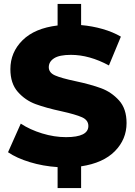

<svg xmlns="http://www.w3.org/2000/svg" viewBox="-20 -840 687 980"><path d="M394 9V120H274V13Q199 8 132 -12.5Q65 -33 21 -63L86 -209Q133 -178 195 -159Q257 -140 317 -140Q431 -140 431 -197Q431 -227 398.5 -241.5Q366 -256 294 -272Q215 -289 162 -308.5Q109 -328 71 -371Q33 -414 33 -487Q33 -573 95 -634.5Q157 -696 274 -710V-820H394V-712Q451 -707 503.5 -692Q556 -677 597 -653L536 -506Q436 -560 342 -560Q283 -560 256 -542.5Q229 -525 229 -497Q229 -469 261 -455Q293 -441 364 -426Q444 -409 496.5 -389.5Q549 -370 587.5 -327.5Q626 -285 626 -212Q626 -129 566.5 -68.5Q507 -8 394 9Z"/></svg>

Font: Montserrat Alternates ExtraBold
Style: Regular
Weight: 800
Designer: Julieta Ulanovsky
Foundry: Julieta Ulanovsky
Version: Version 7.200